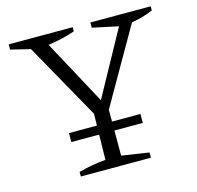

<svg xmlns="http://www.w3.org/2000/svg" viewBox="-97 -748 871 849"><g transform="rotate(-15 339.0 -323.5)"><path d="M171 0V-21Q234 -38 295 -43L299 -253L104 -601L14 -623V-647H307V-628Q248 -608 184 -599L344 -303L506 -598L388 -623V-647H664V-628Q617 -608 566 -600L367 -253V-43L492 -24V0ZM170 -199H497V-158H170Z"/></g></svg>

Font: Piazzolla Light
Style: Regular
Weight: 300
Designer: Juan Pablo del Peral
Foundry: Huerta Tipografica
Version: Version 1.330